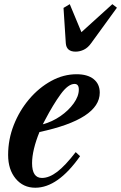

<svg xmlns="http://www.w3.org/2000/svg" viewBox="-20 -891 582 922"><path d="M149.5 10.5Q91.5 10.5 55.2 -33.2Q19 -77 19 -147Q19 -221.5 46.2 -290.8Q73.5 -360 120.2 -415Q167 -470 225.8 -502.2Q284.5 -534.5 348 -534.5Q400.5 -534.5 429.8 -511Q459 -487.5 459 -446Q459 -319 169.5 -257Q152.5 -215.5 143.2 -177Q134 -138.5 134 -107.5Q134 -36.5 181.5 -36.5Q216 -36.5 254.8 -66Q293.5 -95.5 343.5 -160.5L364.5 -141Q258 10.5 149.5 10.5ZM185.5 -294Q230.5 -306 270 -333.2Q309.5 -360.5 334 -394.8Q358.5 -429 358.5 -461Q358.5 -488 338 -488Q307.5 -488 271.5 -438.8Q235.5 -389.5 197 -316ZM343 -643Q299 -643 296 -683.5L285 -853L315 -871L371 -736.5L519.5 -871L541.5 -854L418 -684Q402.5 -662 383 -652.5Q363.5 -643 343 -643Z"/></svg>

Font: Libre Caslon Condensed Bold
Style: Italic
Weight: 700
Italic angle: -22.583°
Designer: Pablo Impallari, Rodrigo Fuenzalida, Katja Schimmel, Ertekin Erdin
Foundry: Pablo Impallari, Rodrigo Fuenzalida
Version: Version 2.000; ttfautohint (v1.8.4.7-5d5b);gftools[0.9.33]